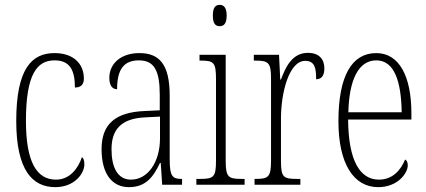

<svg xmlns="http://www.w3.org/2000/svg" viewBox="-20 -762 1759 792"><path d="M208 10C287 10 328 -46 328 -84C328 -100 325 -108 318 -114C303 -69 269 -21 211 -21C131 -21 87 -94 87 -264C87 -458 134 -513 205 -513C268 -513 289 -473 289 -401C311 -401 326 -411 326 -438C326 -498 284 -543 205 -543C111 -543 47 -479 47 -263C47 -58 115 10 208 10Z M512 10C582 10 613 -33 640 -90H643L649 0H731V-24H729C691 -24 680 -35 680 -105V-367C680 -496 638 -543 555 -543C478 -543 431 -499 431 -441C431 -411 442 -394 463 -394C463 -476 491 -513 553 -513C616 -513 639 -471 639 -371V-307L576 -304C457 -299 399 -251 399 -147C399 -41 445 10 512 10ZM520 -21C465 -21 440 -72 440 -146C440 -227 479 -274 581 -278L640 -281V-191C640 -95 591 -21 520 -21Z M886 -654C903 -654 915 -664 915 -698C915 -731 903 -742 886 -742C869 -742 858 -731 858 -698C858 -664 869 -654 886 -654ZM790 0H989V-24H976C921 -24 911 -32 911 -100V-536H803V-512H810C863 -512 871 -503 871 -434V-99C871 -31 861 -24 805 -24H790Z M1030 0H1219V-24H1206C1149 -24 1139 -30 1139 -99V-274C1139 -379 1172 -511 1239 -511C1281 -511 1284 -476 1284 -435C1309 -435 1318 -454 1318 -480C1318 -517 1297 -544 1250 -544C1185 -544 1158 -485 1139 -434H1136L1131 -536H1027V-512H1030C1087 -512 1098 -506 1098 -437V-100C1098 -30 1087 -24 1032 -24H1030Z M1540 10C1620 10 1662 -47 1662 -80C1662 -94 1657 -101 1651 -104C1634 -62 1601 -21 1543 -21C1464 -21 1417 -101 1416 -269H1677V-294C1677 -449 1626 -543 1532 -543C1432 -543 1376 -450 1376 -262C1376 -88 1438 10 1540 10ZM1637 -299H1417C1420 -431 1458 -513 1532 -513C1607 -513 1635 -426 1637 -299Z"/></svg>

Font: Noto Serif Khmer ExtraCondensed ExtraLight
Style: Regular
Weight: 200
Width: 2
Designer: Danh Hong and the Monotype Design Team
Foundry: Monotype Imaging Inc.
Version: Version 2.004